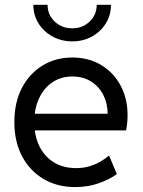

<svg xmlns="http://www.w3.org/2000/svg" viewBox="-20 -762 588 790"><path d="M289.1 7.8Q216.3 7.8 159.9 -25.1Q103.5 -58.1 71.3 -118.2Q39.1 -178.2 39.1 -259.8Q39.1 -340.8 70.3 -400.4Q101.6 -460 155.5 -492.7Q209.5 -525.4 277.3 -525.4Q344.2 -525.4 395.5 -494.9Q446.8 -464.4 475.8 -410.6Q504.9 -356.9 504.9 -288.1Q504.9 -267.1 502.7 -250.5Q500.5 -233.9 499 -225.6H102.5V-293.9H422.9Q422.9 -335.9 405.3 -370.8Q387.7 -405.8 355 -426.5Q322.3 -447.3 277.3 -447.3Q231.4 -447.3 196.3 -423.8Q161.1 -400.4 141.1 -358.2Q121.1 -315.9 121.1 -259.8Q121.1 -203.1 142.1 -160.4Q163.1 -117.7 201.7 -94Q240.2 -70.3 293 -70.3Q324.2 -70.3 349.9 -78.4Q375.5 -86.4 395.3 -98.4Q415 -110.4 428.7 -122.1L460.9 -45.9Q431.2 -23.9 386.5 -8.1Q341.8 7.8 289.1 7.8ZM277.3 -591.8Q232.4 -591.8 196 -611.8Q159.7 -631.8 138.4 -665.8Q117.2 -699.7 117.2 -742.2H175.8Q175.8 -701.2 205.1 -673.3Q234.4 -645.5 277.3 -645.5Q319.8 -645.5 348.9 -673.3Q377.9 -701.2 377.9 -742.2H436.5Q436.5 -699.7 415.5 -665.8Q394.5 -631.8 358.4 -611.8Q322.3 -591.8 277.3 -591.8Z"/></svg>

Font: Reddit Sans
Style: Regular
Weight: 400
Designer: Stephen Hutchings
Foundry: Reddit
Version: Version 1.014